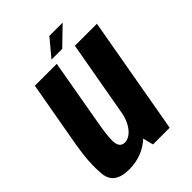

<svg xmlns="http://www.w3.org/2000/svg" viewBox="-210 -814 916 916"><g transform="rotate(-45 247.5 -356.0)"><path d="M276.7 0H389.4L494.7 -596.4H346.1L255.3 -84.7ZM224 -596.5H76.2L17 -262.5Q-2.5 -150.9 5.3 -73.2Q13 4.5 112.2 4.5Q205.7 4.5 270.5 -59.1Q335.3 -122.7 349.5 -203.4L280.8 -224.9Q271 -167.1 245.1 -134.2Q219.2 -101.2 188.3 -101.2Q159.4 -101.2 153.4 -133Q147.5 -164.7 166.1 -267.1ZM221.2 -628.6H293L383.1 -715.8H295.7ZM220.6 -628.6H291.5L379.1 -715.8H293.3Z"/></g></svg>

Font: Anybody Thin Condensed
Style: Italic
Weight: 100
Width: 3
Italic angle: -10°
Version: Version 1.113;gftools[0.9.25]